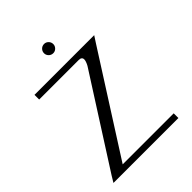

<svg xmlns="http://www.w3.org/2000/svg" viewBox="-256 -1078 1219 1219"><g transform="rotate(-45 354.0 -468.0)"><path d="M354.5 -935.5Q371.1 -935.5 383.3 -923.3Q395.5 -911.1 395.5 -893.6Q395.5 -877 383.3 -864.7Q371.1 -852.5 354.5 -852.5Q336.9 -852.5 324.7 -864.7Q312.5 -877 312.5 -893.6Q312.5 -911.1 324.7 -923.3Q336.9 -935.5 354.5 -935.5ZM619.1 -750 591.8 -708 167 -42H625V0H42L67.4 -42L451.2 -642.6Q465.8 -669.9 465.8 -685.5Q465.8 -708 437.5 -708H83V-750ZM67.4 -42ZM591.8 -708Z"/></g></svg>

Font: okolaks
Style: Regular
Weight: 500
Version: Version 000.6.0